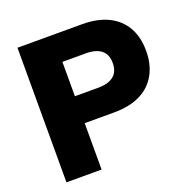

<svg xmlns="http://www.w3.org/2000/svg" viewBox="-126 -825 928 945"><g transform="rotate(-20 338.0 -352.5)"><path d="M64 0V-705H403Q483 -705 539 -677.5Q595 -650 624.5 -598.5Q654 -547 654 -474Q654 -403 624.5 -350.5Q595 -298 539 -270.5Q483 -243 403 -243H248V0ZM248 -384H371Q423 -384 451 -406.5Q479 -429 479 -474Q479 -520 451 -542Q423 -564 371 -564H248Z"/></g></svg>

Font: Nunito Sans 12pt ExtraLight Black
Style: Regular
Weight: 900
Version: Version 3.101;gftools[0.9.27]